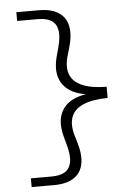

<svg xmlns="http://www.w3.org/2000/svg" viewBox="-64 -848 748 1095"><g transform="rotate(-5 310.0 -300.5)"><path d="M280.5 -534.5 292.5 -578.5Q310.5 -644 301.8 -682Q293 -720 264.5 -735.5Q236 -751 189.5 -751H72V-801H201Q270.5 -801 312.5 -774.2Q354.5 -747.5 365.2 -695.8Q376 -644 354 -570.5L342.5 -532Q323.5 -468.5 338.8 -424.5Q354 -380.5 406 -357Q458 -333.5 548 -332.5V-268.5Q458 -267.5 406 -244Q354 -220.5 338.8 -176.5Q323.5 -132.5 342.5 -69L354 -30.5Q376 43 365.2 94.8Q354.5 146.5 312.5 173.2Q270.5 200 201 200H72V150H189.5Q236 150 264.5 134.5Q293 119 301.8 81Q310.5 43 292.5 -22.5L280.5 -66.5Q258.5 -146.5 279.2 -200Q300 -253.5 354.5 -279.2Q409 -305 488.5 -305V-296Q409 -296 354.5 -322Q300 -348 279.2 -401.5Q258.5 -455 280.5 -534.5Z"/></g></svg>

Font: Monaspace Neon Var ExtraLight
Style: Regular
Weight: 200
Designer: Riley Cran and the Lettermatic Team
Version: Version 1.200 (Monaspace Neon Var)